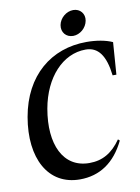

<svg xmlns="http://www.w3.org/2000/svg" viewBox="-98 -965 763 1047"><g transform="rotate(-10 283.0 -442.0)"><path d="M259 16C369 16 454 -41 509 -155L500 -163C452 -94 397 -63 325 -63C180 -63 116 -202 150 -395C180 -563 284 -676 411 -676C480 -676 519 -624 532 -512H553L566 -690C529 -707 477 -716 423 -716C227 -716 75 -592 36 -369C-3 -146 83 16 259 16ZM300 -831C293 -792 319 -761 358 -761C396 -761 432 -792 439 -831C446 -869 420 -900 382 -900C343 -900 307 -869 300 -831Z"/></g></svg>

Font: RL Madena Oblique
Style: Regular
Weight: 400
Italic angle: -10°
Designer: I Kadek Wantara Putra
Foundry: Roughlines ID
Version: Version 1.000;Glyphs 3.1.2 (3151)